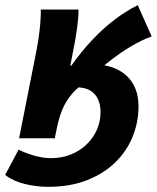

<svg xmlns="http://www.w3.org/2000/svg" viewBox="-66 -535 608 743"><path d="M8 0 76 -344Q82 -373 87 -416Q92 -459 92 -498H238Q238 -474 234 -440Q230 -406 224 -374L206 -281H210Q249 -336 291 -380.5Q333 -425 377 -458.5Q421 -492 467 -515L521 -394Q484 -381 441.5 -356Q399 -331 346.5 -289.5Q294 -248 227 -187Q200 -161 182 -126Q164 -91 152 -30L146 0ZM120 188Q75 188 30 177Q-15 166 -46 142L6 44Q31 57 65.5 67Q100 77 131 77Q173 77 208 63Q243 49 269 24Q295 -1 309 -33Q323 -65 323 -101Q323 -147 299 -172Q275 -197 230 -197L284 -287Q373 -287 421.5 -244Q470 -201 470 -123Q470 -62 447 -5.5Q424 51 379.5 94Q335 137 270 162.5Q205 188 120 188Z"/></svg>

Font: Source Sans 3 ExtraBold
Style: Italic
Weight: 800
Italic angle: -11°
Version: Version 3.052;hotconv 1.1.0;makeotfexe 2.6.0